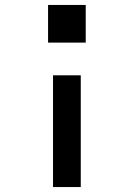

<svg xmlns="http://www.w3.org/2000/svg" viewBox="-20 -540 540 775"><path d="M174 -368V-520H326V-368ZM194 215V-236H306V215Z"/></svg>

Font: Iosevka SS04
Style: Bold
Weight: 700
Monospace: yes
Designer: Belleve Invis
Foundry: Belleve Invis
Version: Version 19.0.0; ttfautohint (v1.8.4)